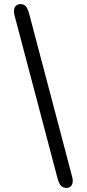

<svg xmlns="http://www.w3.org/2000/svg" viewBox="-20 -782 423 937"><path d="M79 -762Q97.5 -762 106.5 -750.8Q115.5 -739.5 122 -716L332 80Q335 91 335 100.5Q335 116.5 327 125.8Q319 135 305 135Q287 135 277 123.8Q267 112.5 261 89L51 -706.5Q48 -718 48 -726.5Q48 -743.5 57 -752.8Q66 -762 79 -762Z"/></svg>

Font: Sono
Style: Regular
Weight: 400
Designer: Tyler Finck
Foundry: Tyler Finck
Version: Version 2.112